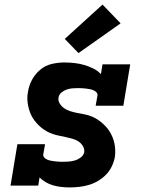

<svg xmlns="http://www.w3.org/2000/svg" viewBox="-20 -811 640 839"><path d="M285 8Q267 8 248.5 6Q230 4 212.5 -1Q195 -6 179.5 -15Q164 -24 153 -36L147 0H26L56 -181H177L169 -136Q168 -128 174 -122Q180 -116 187.5 -113Q195 -110 203.5 -108.5Q212 -107 220.5 -106Q229 -105 237.5 -104.5Q246 -104 254 -104Q267 -104 280.5 -105Q294 -106 307.5 -110Q321 -114 333 -123Q345 -132 348 -146Q350 -160 342 -173Q334 -186 322 -193.5Q310 -201 295.5 -205Q281 -209 267 -212Q253 -215 238.5 -218Q224 -221 210.5 -225.5Q197 -230 184.5 -237Q172 -244 161 -253Q150 -262 140.5 -272.5Q131 -283 123.5 -295Q116 -307 111 -320.5Q106 -334 103 -348.5Q100 -363 99.5 -378Q99 -393 102 -408Q106 -436 119.5 -461.5Q133 -487 155.5 -506Q178 -525 206 -531.5Q234 -538 261 -538Q283 -538 305.5 -535.5Q328 -533 348.5 -527Q369 -521 388 -511.5Q407 -502 421 -487L428 -530H549L519 -349H398L406 -394Q407 -402 401 -408Q395 -414 387.5 -417Q380 -420 372 -421.5Q364 -423 355.5 -424Q347 -425 338.5 -425.5Q330 -426 322 -426Q309 -426 296.5 -425Q284 -424 272 -420Q260 -416 249 -407Q238 -398 236 -386Q233 -371 241 -358.5Q249 -346 260.5 -338Q272 -330 286 -325.5Q300 -321 314.5 -318Q329 -315 343.5 -312.5Q358 -310 371.5 -305.5Q385 -301 397.5 -294Q410 -287 421 -278Q432 -269 441.5 -259Q451 -249 458.5 -237Q466 -225 471.5 -212Q477 -199 480 -184.5Q483 -170 483.5 -155Q484 -140 482 -125Q478 -104 468.5 -84Q459 -64 443.5 -48Q428 -32 408.5 -20.5Q389 -9 368.5 -3Q348 3 327 5.5Q306 8 285 8ZM323 -579 263 -641 428 -791 507 -709Z"/></svg>

Font: Iosevka Slab HvExObl
Style: Regular
Weight: 900
Width: 7
Italic angle: -9°
Monospace: yes
Designer: Belleve Invis
Foundry: Belleve Invis
Version: Version 11.1.1; ttfautohint (v1.8.3)